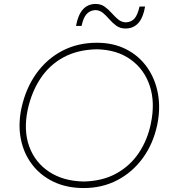

<svg xmlns="http://www.w3.org/2000/svg" viewBox="-20 -941 859 970"><path d="M403 9Q316.5 9 250 -23Q183.5 -55 141.5 -110.8Q99.5 -166.5 85.2 -239Q71 -311.5 88 -393Q110 -495 163.5 -569.5Q217 -644 295 -684.5Q373 -725 469 -725Q554 -725 618.8 -691.5Q683.5 -658 724.2 -599.5Q765 -541 778.2 -466.2Q791.5 -391.5 774 -309Q754 -215 702 -143.2Q650 -71.5 573.5 -31.2Q497 9 403 9ZM403 -24Q498.5 -26 568.5 -65Q638.5 -104 682 -169.5Q725.5 -235 742 -316Q764.5 -422.5 736.8 -506.8Q709 -591 639.8 -640.5Q570.5 -690 469 -692Q371.5 -690 300.5 -651.2Q229.5 -612.5 184.5 -544.5Q139.5 -476.5 120 -387Q98 -282 127.8 -200.8Q157.5 -119.5 228.8 -72.8Q300 -26 403 -24ZM614 -797Q587 -797 568 -810.8Q549 -824.5 533.2 -842.8Q517.5 -861 500.8 -875.2Q484 -889.5 462 -890Q434.5 -888.5 417.8 -870.2Q401 -852 392 -810H364Q384 -921 463 -921Q490 -921 509 -907.2Q528 -893.5 544 -875.2Q560 -857 576.8 -843Q593.5 -829 616 -828Q644 -829.5 659.8 -847.8Q675.5 -866 685 -908H713Q694.5 -797 614 -797Z"/></svg>

Font: Commissioner Flair Thin
Style: Italic
Weight: 100
Italic angle: -12°
Designer: Kostas Bartsokas
Foundry: Kostas Bartsokas
Version: Version 1.000; ttfautohint (v1.8.3)